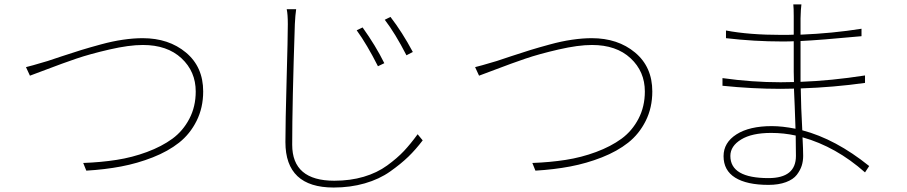

<svg xmlns="http://www.w3.org/2000/svg" viewBox="-20 -796 4040 855"><path d="M113.3 -459 95.7 -497.1Q110.4 -500 192.4 -524.4Q204.1 -528.3 255.4 -545.4Q306.6 -562.5 341.8 -573.2Q377 -584 428.7 -598.1Q480.5 -612.3 527.3 -619.1Q574.2 -626 615.2 -626Q731.4 -626 808.1 -562Q884.8 -498 884.8 -388.7Q884.8 -316.4 855.5 -257.8Q826.2 -199.2 777.3 -160.6Q728.5 -122.1 660.2 -95.2Q591.8 -68.4 519.5 -54.7Q447.3 -41 364.3 -36.1L350.6 -70.3Q429.7 -73.2 499 -84Q568.4 -94.7 634.3 -119.1Q700.2 -143.6 747.6 -178.2Q794.9 -212.9 823.2 -267.1Q851.6 -321.3 851.6 -388.7Q851.6 -477.5 788.1 -536.6Q724.6 -595.7 616.2 -595.7Q554.7 -595.7 467.8 -575.7Q380.9 -555.7 319.3 -534.7Q257.8 -513.7 187.5 -486.8Q117.2 -460 113.3 -459Z M1568.4 -661.1 1594.7 -673.8Q1653.3 -591.8 1691.4 -514.6L1663.1 -501Q1614.3 -597.7 1568.4 -661.1ZM1693.4 -708 1718.8 -720.7Q1771.5 -652.3 1818.4 -564.5L1790 -549.8Q1739.3 -648.4 1693.4 -708ZM1256.8 -754.9H1298.8Q1294.9 -728.5 1293 -688.5Q1281.2 -336.9 1281.2 -151.4Q1281.2 8.8 1468.8 8.8Q1540 8.8 1599.6 -8.8Q1659.2 -26.4 1704.1 -59.1Q1749 -91.8 1778.8 -123.5Q1808.6 -155.3 1839.8 -198.2L1862.3 -170.9Q1831.1 -129.9 1798.3 -98.1Q1765.6 -66.4 1717.3 -32.2Q1668.9 2 1604.5 20.5Q1540 39.1 1465.8 39.1Q1251 39.1 1251 -163.1Q1251 -248 1256.3 -439.9Q1261.7 -631.8 1261.7 -688.5Q1261.7 -732.4 1256.8 -754.9Z M2113.3 -459 2095.7 -497.1Q2110.4 -500 2192.4 -524.4Q2204.1 -528.3 2255.4 -545.4Q2306.6 -562.5 2341.8 -573.2Q2377 -584 2428.7 -598.1Q2480.5 -612.3 2527.3 -619.1Q2574.2 -626 2615.2 -626Q2731.4 -626 2808.1 -562Q2884.8 -498 2884.8 -388.7Q2884.8 -316.4 2855.5 -257.8Q2826.2 -199.2 2777.3 -160.6Q2728.5 -122.1 2660.2 -95.2Q2591.8 -68.4 2519.5 -54.7Q2447.3 -41 2364.3 -36.1L2350.6 -70.3Q2429.7 -73.2 2499 -84Q2568.4 -94.7 2634.3 -119.1Q2700.2 -143.6 2747.6 -178.2Q2794.9 -212.9 2823.2 -267.1Q2851.6 -321.3 2851.6 -388.7Q2851.6 -477.5 2788.1 -536.6Q2724.6 -595.7 2616.2 -595.7Q2554.7 -595.7 2467.8 -575.7Q2380.9 -555.7 2319.3 -534.7Q2257.8 -513.7 2187.5 -486.8Q2117.2 -460 2113.3 -459Z M3524.4 -101.6Q3524.4 -112.3 3523.9 -143.1Q3523.4 -173.8 3523.4 -192.4Q3470.7 -204.1 3414.1 -204.1Q3328.1 -204.1 3280.3 -174.8Q3232.4 -145.5 3232.4 -101.6Q3232.4 -2.9 3402.3 -2.9Q3524.4 -2.9 3524.4 -101.6ZM3850.6 -56.6 3832 -28.3Q3703.1 -142.6 3553.7 -184.6Q3556.6 -128.9 3556.6 -101.6Q3556.6 -79.1 3550.3 -58.6Q3543.9 -38.1 3528.3 -17.6Q3512.7 2.9 3480 15.1Q3447.3 27.3 3402.3 27.3Q3305.7 27.3 3253.9 -4.9Q3202.1 -37.1 3202.1 -100.6Q3202.1 -161.1 3259.8 -197.8Q3317.4 -234.4 3417 -234.4Q3463.9 -234.4 3522.5 -222.7Q3521.5 -256.8 3519 -321.8Q3516.6 -386.7 3515.6 -401.4Q3496.1 -400.4 3456.1 -400.4Q3330.1 -400.4 3197.3 -414.1V-448.2Q3329.1 -429.7 3456.1 -429.7Q3494.1 -429.7 3515.6 -430.7Q3514.6 -448.2 3514.6 -476.6V-612.3Q3498 -611.3 3462.9 -611.3Q3338.9 -611.3 3212.9 -626V-660.2Q3315.4 -640.6 3461.9 -640.6Q3497.1 -640.6 3514.6 -641.6V-724.6Q3514.6 -760.7 3512.7 -776.4H3548.8Q3545.9 -756.8 3544.9 -713.9V-641.6Q3687.5 -647.5 3816.4 -668V-634.8Q3628.9 -617.2 3544.9 -613.3V-476.6V-431.6Q3680.7 -436.5 3832 -460V-426.8Q3692.4 -407.2 3545.9 -402.3Q3546.9 -319.3 3552.7 -215.8Q3701.2 -176.8 3850.6 -56.6Z"/></svg>

Font: Gen Shin Gothic ExtraLight
Style: Regular
Weight: 100
Designer: [Source Han Sans]
Ryoko NISHIZUKA  (kana & ideographs); Paul D. Hunt (Latin, Greek & Cyrillic); Wenlong ZHANG  (bopomofo
Version: Version 1.002.20150607